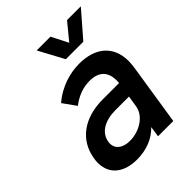

<svg xmlns="http://www.w3.org/2000/svg" viewBox="-204 -803 916 916"><g transform="rotate(-45 254.0 -345.5)"><path d="M394 -571 505 -699H412L343 -615L300 -699H207L276 -571ZM430 0 478 -308C480 -323 482 -338 482 -352C482 -458 411 -511 306 -511C248 -511 175 -493 112 -439L159 -373C201 -405 242 -418 283 -418C359 -418 376 -370 376 -330C376 -323 376 -317 375 -311H265C137 -311 54 -246 37 -144C35 -133 34 -123 34 -114C34 -28 100 8 178 8C243 8 297 -14 335 -54L327 0ZM354 -175C345 -118 281 -79 217 -79C173 -79 140 -99 140 -138C140 -142 140 -146 141 -150C150 -203 201 -232 272 -232H363Z"/></g></svg>

Font: Arthouse Owned Medium
Style: Italic
Weight: 500
Italic angle: -10°
Designer: Jeremy Tribby
Foundry: Tribby Type
Version: Version 1.000;PS 001.000;hotconv 1.0.88;makeotf.lib2.5.64775